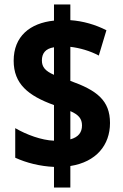

<svg xmlns="http://www.w3.org/2000/svg" viewBox="-20 -779 550 857"><path d="M221 -34V58H294V-38C409 -56 471 -131 471 -230C471 -331 412 -376 294 -418V-570C336 -565 382 -552 421 -531L455 -644C406 -669 351 -685 294 -689V-759H221V-687C114 -676 41 -617 41 -508C41 -405 105 -352 221 -310V-151C165 -153 98 -178 48 -207V-75C98 -52 158 -37 221 -34ZM221 -568V-445C182 -462 167 -480 167 -509C167 -540 182 -562 221 -568ZM294 -157V-283C331 -267 346 -249 346 -219C346 -189 331 -167 294 -157Z"/></svg>

Font: Noto Sans Khmer UI Condensed ExtraBold
Style: Regular
Weight: 800
Width: 3
Designer: Danh Hong and the Monotype Design Team
Foundry: Monotype Imaging Inc.
Version: Version 2.002